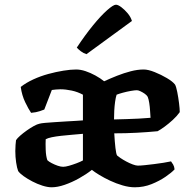

<svg xmlns="http://www.w3.org/2000/svg" viewBox="-20 -795 806 815"><path d="M199 0Q182 0 160 -7Q138 -14 117 -25Q96 -36 80 -47.5Q64 -59 57 -69Q52 -82 48.5 -105.5Q45 -129 45 -154Q45 -168 46 -179.5Q47 -191 48 -200Q53 -208 65.5 -219Q78 -230 93.5 -241Q109 -252 123.5 -260Q138 -268 148 -270Q155 -272 172 -273.5Q189 -275 212.5 -276.5Q236 -278 259.5 -279.5Q283 -281 303 -282Q323 -283 332 -284V-393Q310 -405 284.5 -410.5Q259 -416 236 -416Q227 -416 217 -415Q207 -414 200 -413L168 -330Q163 -328 148.5 -323Q134 -318 112 -316Q101 -332 87 -361Q73 -390 68 -426Q91 -444 121.5 -458Q152 -472 185 -481Q218 -490 249 -495Q280 -500 303 -500Q322 -500 343 -493Q364 -486 385 -474.5Q406 -463 422 -450Q448 -462 477 -473.5Q506 -485 535 -492.5Q564 -500 590 -500Q609 -500 636.5 -489Q664 -478 688.5 -463.5Q713 -449 723 -436Q728 -427 732.5 -404Q737 -381 740 -357Q743 -333 743 -319Q731 -302 713.5 -286Q696 -270 679 -257.5Q662 -245 649 -238Q607 -234 560.5 -231.5Q514 -229 465 -229Q467 -193 470 -167Q473 -141 477 -135Q480 -132 491 -124.5Q502 -117 516 -109.5Q530 -102 543.5 -97Q557 -92 565 -92Q577 -92 595.5 -94Q614 -96 634.5 -98.5Q655 -101 673.5 -104Q692 -107 706 -110Q710 -105 715 -96.5Q720 -88 721 -76Q708 -62 682.5 -44.5Q657 -27 623.5 -13.5Q590 0 552 0Q528 0 500.5 -8Q473 -16 447.5 -28Q422 -40 401.5 -52.5Q381 -65 370 -74Q346 -55 315.5 -38Q285 -21 254.5 -10.5Q224 0 199 0ZM248 -87Q258 -87 273.5 -91.5Q289 -96 305 -102Q321 -108 332 -114V-227Q310 -225 286 -223Q262 -221 239.5 -218.5Q217 -216 200 -212.5Q183 -209 174 -204Q173 -186 174 -159Q175 -132 181 -115Q187 -109 199.5 -102.5Q212 -96 225 -91.5Q238 -87 248 -87ZM464 -288Q493 -289 518.5 -289.5Q544 -290 568.5 -291.5Q593 -293 619 -295Q618 -308 617 -325Q616 -342 613.5 -358Q611 -374 607 -384Q603 -391 594.5 -397Q586 -403 576.5 -407.5Q567 -412 561 -412Q552 -412 535 -409Q518 -406 501.5 -401.5Q485 -397 475 -393Q471 -381 468.5 -362.5Q466 -344 465 -325Q464 -306 464 -288ZM347 -565Q334 -569 323 -577.5Q312 -586 306 -593Q341 -646 374.5 -687Q408 -728 434.5 -751.5Q461 -775 472 -775Q481 -775 495 -764.5Q509 -754 522 -738.5Q535 -723 540 -706Z"/></svg>

Font: Texturina 12pt
Style: Bold
Weight: 700
Designer: Guillermo Torres Carreño
Foundry: Omnibus-Type
Version: Version 1.002